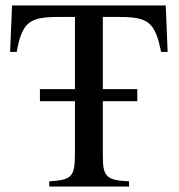

<svg xmlns="http://www.w3.org/2000/svg" viewBox="-20 -682 653 702"><path d="M593 -492 586 -662H24L17 -492H41C61 -602 88 -620 194 -620H254V-356H126V-312H254V-123C254 -35 243 -24 160 -19V0H452V-19C370 -23 356 -35 356 -111V-312H482V-356H356V-620H415C521 -620 547 -602 569 -492Z"/></svg>

Font: STIX Math
Style: Regular
Weight: 400
Designer: MicroPress Inc., with final additions and corrections provided by Coen Hoffman, Elsevier (retired)
Version: Version 1.1.0